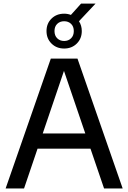

<svg xmlns="http://www.w3.org/2000/svg" viewBox="-20 -1074 731 1094"><path d="M12 0 269.5 -740H421.5L679 0H573L495.5 -227H194L117 0ZM223.5 -313.5H466L344.5 -670ZM345.5 -797.5Q302 -797.5 273.5 -825.8Q245 -854 245 -897Q245 -940 273.5 -968Q302 -996 345.5 -996Q366 -996 384 -989L442 -1053.5H524.5L430 -953Q446 -928.5 446 -897Q446 -854 417.5 -825.8Q389 -797.5 345.5 -797.5ZM345.5 -840.5Q369.5 -840.5 385 -855.8Q400.5 -871 400.5 -897Q400.5 -923 385 -938Q369.5 -953 345.5 -953Q321.5 -953 306 -938Q290.5 -923 290.5 -897Q290.5 -871 306 -855.8Q321.5 -840.5 345.5 -840.5Z"/></svg>

Font: Encode Sans Md
Style: Regular
Weight: 500
Designer: Multiple Designers
Foundry: Impallari Type
Version: Version 3.002; ttfautohint (v1.8.3) -l 8 -r 50 -G 200 -x 14 